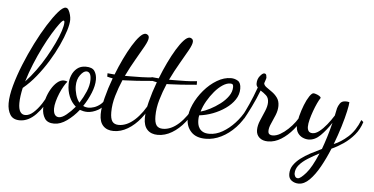

<svg xmlns="http://www.w3.org/2000/svg" viewBox="-61 -840 2416 1239"><g transform="rotate(5 1147.0 -220.0)"><path d="M84 30Q40 30 21.5 0Q3 -30 3 -74Q3 -122 21 -188Q39 -254 68.5 -327Q98 -400 133 -469.5Q168 -539 203.5 -595.5Q239 -652 268.5 -686Q298 -720 316 -720Q328 -720 335.5 -707Q343 -694 347.5 -676.5Q352 -659 352 -644Q352 -617 338.5 -573.5Q325 -530 300.5 -477Q276 -424 242.5 -369.5Q209 -315 169 -265.5Q129 -216 85 -180Q79 -153 75.5 -128Q72 -103 72 -81Q72 -43 83.5 -25Q95 -7 116 -7Q142 -7 168.5 -30.5Q195 -54 219 -90.5Q243 -127 260 -166L278 -157Q237 -70 188 -20Q139 30 84 30ZM97 -223Q131 -259 163.5 -303.5Q196 -348 223.5 -396Q251 -444 272 -488.5Q293 -533 304.5 -568.5Q316 -604 316 -624Q316 -631 314.5 -633Q313 -635 311 -636Q303 -636 284.5 -611.5Q266 -587 240.5 -545Q215 -503 188.5 -450Q162 -397 138 -338.5Q114 -280 97 -223Z M307 32Q263 32 245.5 4.5Q228 -23 228 -60Q228 -91 238 -124.5Q248 -158 265 -187Q282 -216 303 -233.5Q324 -251 345 -251Q351 -251 357.5 -249.5Q364 -248 369 -245Q359 -234 346.5 -212.5Q334 -191 323 -164.5Q312 -138 305 -111.5Q298 -85 298 -66Q298 -39 307.5 -25.5Q317 -12 334 -12Q354 -12 382 -34.5Q410 -57 437 -89Q408 -114 393 -150.5Q378 -187 378 -230Q378 -259 389 -287Q400 -315 422.5 -333.5Q445 -352 479 -352Q521 -352 536 -329.5Q551 -307 551 -274Q551 -235 532 -188Q513 -141 484 -98Q500 -90 519 -90Q535 -90 555 -96.5Q575 -103 595 -119Q615 -135 627 -163L641 -152Q620 -103 583.5 -82.5Q547 -62 513 -62Q500 -62 488 -64.5Q476 -67 465 -71Q431 -28 389 2Q347 32 307 32ZM458 -117Q482 -154 499 -194Q516 -234 516 -270Q516 -297 508 -309.5Q500 -322 486 -322Q467 -322 446 -293.5Q425 -265 425 -222Q425 -196 433.5 -166Q442 -136 458 -117Z M693 46Q650 46 625.5 20.5Q601 -5 601 -55Q601 -98 617 -161.5Q633 -225 658 -292Q649 -294 640 -295.5Q631 -297 622 -300V-322Q633 -321 644 -320Q655 -319 668 -318Q689 -372 713 -422Q737 -472 761 -511.5Q785 -551 806.5 -574Q828 -597 844 -597Q852 -597 859.5 -591Q867 -585 867 -573Q867 -555 846 -517Q825 -479 794.5 -427Q764 -375 735 -315Q744 -315 753 -315Q762 -315 770 -315Q807 -315 843 -316Q879 -317 916 -321V-298Q861 -293 817 -290Q773 -287 736 -286Q732 -286 729 -286Q726 -286 722 -286Q700 -235 684 -180.5Q668 -126 668 -74Q668 -32 681 -14Q694 4 723 4Q775 4 825.5 -41.5Q876 -87 915 -166L928 -156Q903 -99 866 -53Q829 -7 784.5 19.5Q740 46 693 46Z M979 46Q936 46 911.5 20.5Q887 -5 887 -55Q887 -98 903 -161.5Q919 -225 944 -292Q935 -294 926 -295.5Q917 -297 908 -300V-322Q919 -321 930 -320Q941 -319 954 -318Q975 -372 999 -422Q1023 -472 1047 -511.5Q1071 -551 1092.5 -574Q1114 -597 1130 -597Q1138 -597 1145.5 -591Q1153 -585 1153 -573Q1153 -555 1132 -517Q1111 -479 1080.5 -427Q1050 -375 1021 -315Q1030 -315 1039 -315Q1048 -315 1056 -315Q1093 -315 1129 -316Q1165 -317 1202 -321V-298Q1147 -293 1103 -290Q1059 -287 1022 -286Q1018 -286 1015 -286Q1012 -286 1008 -286Q986 -235 970 -180.5Q954 -126 954 -74Q954 -32 967 -14Q980 4 1009 4Q1061 4 1111.5 -41.5Q1162 -87 1201 -166L1214 -156Q1189 -99 1152 -53Q1115 -7 1070.5 19.5Q1026 46 979 46Z M1289 44Q1227 44 1195 10Q1163 -24 1163 -74Q1163 -118 1185.5 -168Q1208 -218 1245.5 -262Q1283 -306 1328.5 -333Q1374 -360 1419 -360Q1443 -360 1463.5 -347.5Q1484 -335 1484 -297Q1484 -259 1462 -226Q1440 -193 1403 -167Q1366 -141 1322.5 -124.5Q1279 -108 1235 -103Q1233 -95 1232.5 -87.5Q1232 -80 1232 -72Q1232 -60 1234.5 -46Q1237 -32 1245.5 -19Q1254 -6 1269.5 2Q1285 10 1310 10Q1353 10 1395 -14Q1437 -38 1473.5 -77.5Q1510 -117 1535 -165L1550 -154Q1523 -94 1481 -49.5Q1439 -5 1389.5 19.5Q1340 44 1289 44ZM1242 -128Q1269 -135 1302 -152Q1335 -169 1366 -192.5Q1397 -216 1417 -244.5Q1437 -273 1437 -304Q1437 -315 1433 -320Q1429 -325 1417 -325Q1394 -325 1367.5 -307.5Q1341 -290 1316.5 -261Q1292 -232 1272 -197.5Q1252 -163 1242 -128Z M1691 26Q1656 26 1635.5 7.5Q1615 -11 1615 -41Q1615 -71 1629 -103.5Q1643 -136 1656.5 -168Q1670 -200 1670 -225Q1670 -254 1653 -269.5Q1636 -285 1616 -297Q1594 -240 1568 -187.5Q1542 -135 1526 -107L1515 -128Q1529 -154 1551.5 -203.5Q1574 -253 1596 -315Q1586 -325 1586 -340Q1586 -369 1602.5 -389Q1619 -409 1629 -409Q1641 -409 1643.5 -398.5Q1646 -388 1646 -383Q1646 -378 1641 -364Q1636 -350 1635 -346Q1636 -333 1651.5 -321.5Q1667 -310 1687.5 -296Q1708 -282 1723.5 -261Q1739 -240 1739 -208Q1739 -179 1726.5 -148Q1714 -117 1701.5 -90Q1689 -63 1689 -42Q1689 -26 1697.5 -20.5Q1706 -15 1717 -15Q1741 -15 1766.5 -29.5Q1792 -44 1816.5 -67Q1841 -90 1860 -115.5Q1879 -141 1888 -163L1905 -150Q1886 -108 1852 -67Q1818 -26 1776.5 0Q1735 26 1691 26Z M1912 280Q1887 280 1867 266Q1847 252 1847 223Q1847 191 1864 166Q1881 141 1909 119.5Q1937 98 1972 79.5Q2007 61 2043 44Q2056 9 2070 -36Q2084 -81 2096 -130Q2064 -81 2028 -45Q1992 -9 1951 -9Q1932 -9 1913 -17.5Q1894 -26 1881.5 -44Q1869 -62 1869 -91Q1869 -118 1878.5 -155Q1888 -192 1902 -227.5Q1916 -263 1931.5 -286Q1947 -309 1958 -309Q1963 -309 1974 -305.5Q1985 -302 1995 -296Q2005 -290 2006 -283Q1997 -270 1986 -246.5Q1975 -223 1964.5 -194Q1954 -165 1947 -138Q1940 -111 1940 -91Q1940 -74 1947.5 -63Q1955 -52 1974 -52Q1994 -52 2017.5 -70.5Q2041 -89 2064 -117.5Q2087 -146 2107 -178Q2109 -187 2111.5 -200Q2114 -213 2117 -226Q2121 -241 2132.5 -258Q2144 -275 2169 -275Q2175 -275 2180.5 -274.5Q2186 -274 2193 -272Q2193 -256 2183.5 -212.5Q2174 -169 2156.5 -111.5Q2139 -54 2116 6Q2161 -12 2206.5 -52.5Q2252 -93 2280 -164L2294 -152Q2279 -104 2248.5 -68Q2218 -32 2180 -6Q2142 20 2104 37Q2078 101 2047 156.5Q2016 212 1982 246Q1948 280 1912 280ZM1905 246Q1921 246 1956 206.5Q1991 167 2030 74Q1992 94 1957.5 115.5Q1923 137 1902 162Q1881 187 1881 217Q1881 226 1886.5 236Q1892 246 1905 246Z"/></g></svg>

Font: Dancing Script Medium
Style: Regular
Weight: 500
Designer: Pablo Impallari
Foundry: Pablo Impallari
Version: Version 2.000